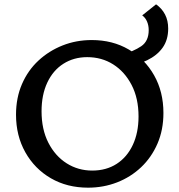

<svg xmlns="http://www.w3.org/2000/svg" viewBox="-20 -855 828 887"><path d="M387 12Q290 12 215 -31.5Q140 -75 97 -151.5Q54 -228 54 -325Q54 -403 81.5 -466.5Q109 -530 157.5 -575Q206 -620 269 -645Q332 -670 404 -670Q500 -670 574.5 -626.5Q649 -583 692 -507Q735 -431 735 -333Q735 -255 707.5 -191.5Q680 -128 632 -82.5Q584 -37 521 -12.5Q458 12 387 12ZM406 -67Q471 -67 519 -98Q567 -129 593.5 -185.5Q620 -242 620 -317Q620 -401 588 -462.5Q556 -524 503 -557.5Q450 -591 383 -591Q321 -591 273 -560.5Q225 -530 198.5 -473.5Q172 -417 172 -341Q172 -257 203.5 -195.5Q235 -134 288 -100.5Q341 -67 406 -67ZM549 -543 540 -601Q598 -618 632.5 -641.5Q667 -665 667 -716Q667 -737 659.5 -755Q652 -773 637 -784L701 -835Q728 -816 742.5 -788Q757 -760 757 -723Q757 -671 731.5 -635Q706 -599 659.5 -576.5Q613 -554 549 -543Z"/></svg>

Font: Ysabeau SemiBold
Style: Regular
Weight: 600
Designer: Christian Thalmann (Catharsis Fonts)
Version: Version 2.000;gftools[0.9.27.dev2+g8671c4b]